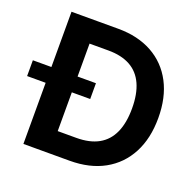

<svg xmlns="http://www.w3.org/2000/svg" viewBox="-168 -860 1007 993"><g transform="rotate(20 335.0 -364.0)"><path d="M314.5 0H127.4V-123H307.1Q380.9 -123 429.4 -150.1Q478 -177.2 502.2 -231Q526.4 -284.7 526.4 -364.3Q526.4 -443.8 502.2 -497.3Q478 -550.8 429.7 -577.6Q381.3 -604.5 309.1 -604.5H124V-727.5H317.9Q426.8 -727.5 506.1 -683.6Q585.4 -639.6 628.2 -558.1Q670.9 -476.6 670.9 -364.3Q670.9 -251.5 627.9 -169.9Q585 -88.4 505.4 -44.2Q425.8 0 314.5 0ZM205.1 -727.5V0H61V-727.5ZM-41 -336.4V-423.3H306.2V-336.4Z"/></g></svg>

Font: Inter Cardless Tabular Bold
Style: Bold
Weight: 700
Designer: Rasmus Andersson
Foundry: rsms
Version: Version 4.000;git-4fc901f